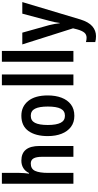

<svg xmlns="http://www.w3.org/2000/svg" viewBox="480 -1280 1040 2040"><g transform="rotate(-90 1000.0 -260.0)"><path d="M183 -575Q183 -548 180.5 -519.5Q178 -491 175 -472H182Q201 -512 235 -532.5Q269 -553 313 -553Q469 -553 469 -360V0H354V-332Q354 -394 337 -423.5Q320 -453 283 -453Q226 -453 204.5 -407.5Q183 -362 183 -268V0H68V-760H183Z M1006 -272Q1006 -190 982 -126.5Q958 -63 910 -26.5Q862 10 789 10Q720 10 672 -26Q624 -62 599 -125.5Q574 -189 574 -272Q574 -402 628 -477.5Q682 -553 791 -553Q888 -553 947 -480.5Q1006 -408 1006 -272ZM692 -272Q692 -181 715.5 -135.5Q739 -90 790 -90Q842 -90 865 -135Q888 -180 888 -272Q888 -363 865 -408Q842 -453 790 -453Q738 -453 715 -408.5Q692 -364 692 -272Z M1229 0H1114V-760H1229Z M1479 0H1364V-760H1479Z M1548 -543H1673L1753 -257Q1767 -201 1773 -145H1776Q1782 -197 1799 -257L1875 -543H1998L1813 75Q1786 162 1740.5 201Q1695 240 1636 240Q1618 240 1602.5 238Q1587 236 1573 232V133Q1583 136 1594.5 138Q1606 140 1618 140Q1653 140 1673 116.5Q1693 93 1708 40L1719 -4Z"/></g></svg>

Font: Noto Sans Gujarati Condensed SemiBold
Style: Regular
Weight: 600
Width: 3
Designer: Jelle Bosma - Monotype Design Team, Universal Thirst
Foundry: Monotype Imaging Inc.
Version: Version 2.106; ttfautohint (v1.8.4.7-5d5b)